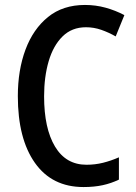

<svg xmlns="http://www.w3.org/2000/svg" viewBox="-20 -745 549 775"><path d="M327 -635Q270 -635 232.5 -598Q195 -561 176.5 -498Q158 -435 158 -356Q158 -227 202 -153.5Q246 -80 329 -80Q364 -80 396 -88Q428 -96 460 -110V-20Q429 -5 394.5 2.5Q360 10 317 10Q190 10 121 -87.5Q52 -185 52 -357Q52 -462 83 -545Q114 -628 174 -676.5Q234 -725 323 -725Q366 -725 406 -714Q446 -703 482 -684L447 -598Q419 -614 389 -624.5Q359 -635 327 -635Z"/></svg>

Font: Noto Sans Gurmukhi Condensed Medium
Style: Regular
Weight: 500
Width: 3
Designer: Jelle Bosma - Monotype Design Team
Foundry: Monotype Imaging Inc.
Version: Version 2.004; ttfautohint (v1.8.4.7-5d5b)